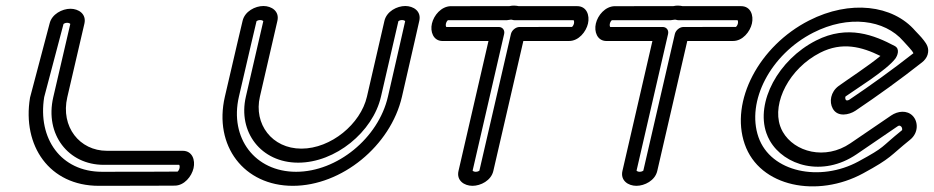

<svg xmlns="http://www.w3.org/2000/svg" viewBox="-20 -637 3327 684"><path d="M280.7 -552.9C288.5 -587.2 260 -605.8 230.9 -605.8C201.7 -605.8 164.5 -586.8 156.7 -553.2L87.5 -291.3C87.3 -290.7 87.1 -289.6 86.9 -288.8C58.7 -117.8 155.8 25 332 25C493.7 25 602.3 24.3 602.3 24.3C636.5 24.3 662.8 -8.6 669.5 -37.8C676.2 -66.9 665.2 -99.8 630.8 -99.8C630.8 -99.8 472.4 -99.8 360.8 -99.8C263.6 -99.8 195.4 -185.3 219.7 -290.5C246.4 -406.1 278.4 -543.1 280.7 -552.9ZM230.4 -551.7C227.1 -537.5 195.7 -403.1 169.7 -290.5C139.1 -157.9 223.5 -49.8 349.3 -49.8C455.8 -49.8 605.5 -49.8 618.3 -49.8C619.2 -48.7 621.1 -44.5 619.5 -37.8C617.9 -30.9 613.9 -26.6 612.7 -25.7C601.2 -25.6 496.1 -25 343.6 -25C196.8 -25 113.8 -143.4 137.4 -290.9L206.3 -551.7C207.8 -553 212.6 -555.8 219.3 -555.8C226.2 -555.8 229.8 -552.7 230.4 -551.7Z M1473.7 -562.7C1481.6 -597.1 1452.9 -615.6 1423.8 -615.6C1394.7 -615.6 1357.5 -597 1349.5 -562.6C1349.5 -562.6 1313 -404.1 1287.2 -292.6C1264.8 -195.4 1159 -107.5 1053.8 -107.5C948.6 -107.5 883.4 -195.4 905.9 -292.6C931.6 -404.1 968.2 -562.6 968.2 -562.6C976.2 -597 947.5 -615.6 918.4 -615.6C889.3 -615.6 852.1 -596.9 844.2 -562.7C844.2 -562.7 818.4 -454.2 781.1 -292.6C740.6 -117.4 849.1 25 1023.2 25C1197.3 25 1371.6 -117.4 1412 -292.6C1449.3 -454.2 1473.7 -562.7 1473.7 -562.7ZM1423.4 -561.6C1420.8 -550.1 1397.2 -445.1 1362 -292.6C1327.9 -144.8 1180.9 -25 1034.8 -25C888.6 -25 797 -144.8 831.1 -292.6C866.4 -445.6 891.4 -551.1 893.9 -561.6C895.3 -562.8 900.2 -565.6 906.9 -565.6C913.8 -565.6 917.4 -562.5 918 -561.6C914.7 -547.4 880.4 -398.8 855.9 -292.6C826.8 -166.8 909.7 -57.5 1042.3 -57.5C1174.9 -57.5 1308.2 -166.8 1337.2 -292.6C1361.8 -399.1 1396.3 -548.8 1399.3 -561.6C1400.7 -562.8 1405.6 -565.6 1412.3 -565.6C1419.2 -565.6 1422.8 -562.5 1423.4 -561.6Z M1585.6 -615C1552 -614.1 1525.5 -582.7 1518.7 -553C1512 -524.3 1523.5 -492.2 1554.5 -491C1562.9 -490.8 1630.9 -490.8 1720.2 -490.9C1685.8 -342.2 1613.4 -28 1613.4 -28C1605.5 6.2 1634 25 1663.2 25C1692.3 25 1729.6 6.4 1737.5 -28L1844.4 -490.9C1930.8 -490.9 2007.4 -491 2007.4 -491C2041.5 -490.9 2067.9 -523.7 2074.7 -553C2081.4 -582.1 2070.4 -615.1 2036 -615.1H1827.8C1824.3 -615.9 1817.1 -617 1811.4 -617C1805.5 -617 1801.2 -616.6 1794.1 -615.1ZM1575.7 -565.1H1785.9C1788.2 -565.1 1791.3 -565.5 1793.3 -566.1C1795.2 -566.6 1797.5 -567 1799.9 -567C1802.3 -567 1804.4 -566.7 1806 -566.1C1808.2 -565.4 1811 -565.1 1813 -565.1H2023.4C2024.4 -563.9 2026.2 -559.7 2024.7 -553C2023.1 -546.2 2019 -541.9 2017.8 -541C2006.3 -540.9 1923 -540.9 1830.9 -540.9C1816.7 -540.9 1803 -528.4 1800.2 -515.9L1687.8 -29C1686.4 -27.8 1681.5 -25 1674.8 -25C1668 -25 1664.4 -28.1 1663.7 -29.1C1669.1 -52.5 1745.6 -384.4 1776 -515.9C1779.1 -529.5 1770.4 -540.9 1756.7 -540.9C1663.4 -540.9 1578.2 -540.9 1570 -540.9C1568.9 -542.1 1567.1 -546.3 1568.7 -553C1570.4 -560.5 1574.8 -564.5 1575.7 -565.1Z M2169.6 -615C2136 -614.1 2109.5 -582.7 2102.7 -553C2096 -524.3 2107.5 -492.2 2138.5 -491C2146.9 -490.8 2214.9 -490.8 2304.2 -490.9C2269.8 -342.2 2197.4 -28 2197.4 -28C2189.5 6.2 2218 25 2247.2 25C2276.3 25 2313.6 6.4 2321.5 -28L2428.4 -490.9C2514.8 -490.9 2591.4 -491 2591.4 -491C2625.5 -490.9 2651.9 -523.7 2658.7 -553C2665.4 -582.1 2654.4 -615.1 2620 -615.1H2411.8C2408.3 -615.9 2401.1 -617 2395.4 -617C2389.5 -617 2385.2 -616.6 2378.1 -615.1ZM2159.7 -565.1H2369.9C2372.2 -565.1 2375.3 -565.5 2377.3 -566.1C2379.2 -566.6 2381.5 -567 2383.9 -567C2386.3 -567 2388.4 -566.7 2390 -566.1C2392.2 -565.4 2395 -565.1 2397 -565.1H2607.4C2608.4 -563.9 2610.2 -559.7 2608.7 -553C2607.1 -546.2 2603 -541.9 2601.8 -541C2590.3 -540.9 2507 -540.9 2414.9 -540.9C2400.7 -540.9 2387 -528.4 2384.2 -515.9L2271.8 -29C2270.4 -27.8 2265.5 -25 2258.8 -25C2252 -25 2248.4 -28.1 2247.7 -29.1C2253.1 -52.5 2329.6 -384.4 2360 -515.9C2363.1 -529.5 2354.4 -540.9 2340.7 -540.9C2247.4 -540.9 2162.2 -540.9 2154 -540.9C2152.9 -542.1 2151.1 -546.3 2152.7 -553C2154.4 -560.5 2158.8 -564.5 2159.7 -565.1Z M3222 -139C3253.5 -164.2 3250.8 -204.5 3231.6 -224.2C3210.9 -245.6 3178.1 -241.5 3154.8 -225.6L3009.4 -126.5C2920.1 -65.6 2810 -95.1 2768.7 -167.2C2764.9 -173.9 2761.8 -180.8 2759.3 -188C2730.5 -271.2 2791.6 -393.1 2902 -449.3C2980 -489 3049.8 -470.5 3116.5 -437.7C3078.9 -405.7 2992.2 -348.8 2967.6 -330.7C2938.8 -309.5 2933.5 -274 2946.7 -250.2C2963.9 -218.9 3004.9 -227.6 3027.3 -242.4C3108.3 -297 3188.1 -354.4 3264.7 -414.8C3273.3 -421.2 3281.3 -431.6 3284.5 -442C3291.9 -466.1 3279.7 -481.8 3271.4 -492.8C3260.6 -507.3 3246.8 -520 3240.5 -527.3C3160.5 -619.9 3007.9 -638.2 2862.3 -564C2684.2 -473.3 2580.1 -276.3 2633 -123.6C2686.2 30.1 2893 68.6 3054.8 -19.4C3157.3 -75 3149.3 -80.6 3222 -139ZM3193.7 -173.4C3112.9 -108.3 3138 -116.1 3038.2 -61.8C2902.2 12.1 2725.7 -22.6 2682 -148.6C2638 -275.7 2724.5 -442.9 2877.3 -520.7C3002 -584.3 3131.3 -567.8 3198.2 -490.4C3210 -476.7 3229.5 -457.9 3234.1 -447.4C3158.6 -388.2 3083.5 -334.3 3005.4 -281.6C2999.9 -278 2994.1 -279.3 2993.2 -281C2989.4 -287.9 2992.1 -293.1 2992.3 -293.4C3020.3 -313.9 3140.4 -387.3 3170.7 -429.6C3175.5 -436.3 3188 -462.2 3167.7 -473C3095.9 -511.1 3000.5 -550.4 2887 -492.6C2751.8 -423.7 2672.1 -272.9 2710.2 -163C2713.5 -153.5 2717.6 -144.5 2722.5 -135.9C2773.3 -47.2 2910.2 -4.6 3031.9 -87.6L3177.3 -186.8C3181.7 -189.8 3185.5 -191.2 3190.8 -185.8C3194 -182.4 3194.5 -176.2 3193.7 -173.4Z"/></svg>

Font: Hi.
Style: Regular
Weight: 400
Designer: Mew Too, Robert Jablonski
Foundry: Cannot Into Space Fonts
Version: Version 1.996